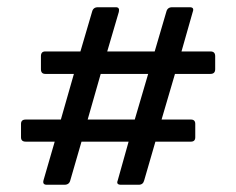

<svg xmlns="http://www.w3.org/2000/svg" viewBox="-20 -503 652 530"><path d="M507 -112H409L378 -5Q375 7 363 7H314Q300 7 305 -5L335 -112H205L174 -5Q171 7 158 7H109Q97 7 100 -5L131 -112H51Q38 -112 38 -124V-161Q38 -173 51 -173H148L184 -299H105Q93 -299 93 -312V-348Q93 -361 105 -361H202L234 -470Q237 -483 250 -483H300Q311 -483 308 -470L276 -361H407L439 -470Q442 -483 455 -483H504Q517 -483 512 -470L481 -361H561Q574 -361 574 -348V-312Q574 -299 561 -299H463L426 -173H507Q519 -173 519 -161V-124Q519 -112 507 -112ZM352 -173 389 -299H258L222 -173Z"/></svg>

Font: Sanchez
Style: Regular
Weight: 400
Designer: Daniel Hernández
Foundry: LatinoType
Version: Version 1.001